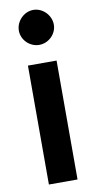

<svg xmlns="http://www.w3.org/2000/svg" viewBox="-90 -826 431 865"><g transform="rotate(-10 126.0 -393.5)"><path d="M61 0H192V-544H61ZM48 -706C48 -663 85 -627 128 -627C171 -627 208 -663 208 -706C208 -749 171 -787 128 -787C85 -787 48 -749 48 -706Z"/></g></svg>

Font: Mluvka
Style: Bold
Weight: 700
Designer: Modified by Jiří Krblich, Original typeface by Gumpita Rahayu
Foundry: Gumpita Rahayu & Jiří Krblich
Version: Version 2.000;Glyphs 3.1.1 (3134)